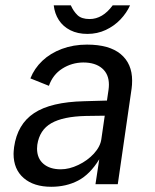

<svg xmlns="http://www.w3.org/2000/svg" viewBox="-20 -706 594 736"><path d="M302.5 -318 390 -320.5 396 -361.5Q397.5 -372 397.5 -381.5Q397.5 -422 371.2 -444.2Q345 -466.5 299 -466.5Q255 -466 218.8 -443Q182.5 -420 167.5 -377L96.5 -405.5Q111.5 -443.5 142.2 -472.8Q173 -502 217 -518.5Q261 -535 313.5 -535Q399 -535 442.8 -498.5Q486.5 -462 486.5 -397Q486.5 -380.5 484.5 -366.5L431.5 0H346L360.5 -95.5Q325 -37.5 279.5 -13.8Q234 10 176.5 10Q109.5 10 70.8 -23.5Q32 -57 32 -116.5Q32 -124 34 -142Q46.5 -230 110.8 -272.5Q175 -315 302.5 -318ZM122 -136.5Q122 -99 146.5 -78Q171 -57 213 -57Q245.5 -57 280.5 -73.8Q315.5 -90.5 340 -117.2Q364.5 -144 368.5 -172.5L381.5 -262.5L309 -261.5Q222 -259.5 176.8 -233.8Q131.5 -208 123 -151Q122 -141 122 -136.5ZM186 -685.5H251.5Q261.5 -663 277 -648Q292.5 -633 323.5 -633Q373.5 -633 412 -685.5H478.5Q465.5 -656.5 441.8 -631.5Q418 -606.5 385.5 -591.2Q353 -576 315 -576Q277.5 -576 249.5 -590.2Q221.5 -604.5 205.5 -629.2Q189.5 -654 186 -685.5Z"/></svg>

Font: 1883 Sans
Style: Italic
Weight: 400
Italic angle: -8°
Designer: 1883 Sans project is a fork of Public Sans.
Version: Version 1.009